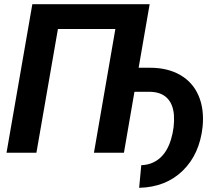

<svg xmlns="http://www.w3.org/2000/svg" viewBox="-20 -731 1059 919"><path d="M643.6 -406.7H699.2Q782.2 -406.7 842.5 -372.1Q902.8 -337.4 930.4 -273.2Q958 -209 949.7 -124Q935.5 7.3 854.5 86.2Q773.4 165 646 168L656.2 59.6Q707 58.1 743.7 27.1Q780.3 -3.9 798.3 -63Q816.4 -122.1 812.5 -180.7Q808.1 -233.4 780 -261.5Q752 -289.6 701.7 -291.5H623.5L573.2 0H429.7L532.2 -592.3H257.3L154.3 0H11.2L134.8 -710.9H696.3Z"/></svg>

Font: RobotoInd
Style: Bold Italic
Weight: 700
Italic angle: -12°
Designer: Google
Version: Version 2.001150; 2014